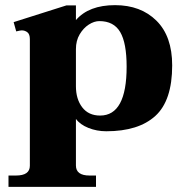

<svg xmlns="http://www.w3.org/2000/svg" viewBox="-20 -500 712 746"><path d="M13 182H42Q96 182 96 144V-348Q96 -367 86.5 -374.5Q77 -382 64 -382Q60 -382 43 -378L33 -414L238 -479H275V-422Q325 -480 427 -480Q527 -480 588 -419.5Q649 -359 649 -246Q649 -109 583.5 -49.5Q518 10 393 10Q356 10 323.5 -3Q291 -16 275 -38V143Q275 182 328 182H353V226H13ZM472 -241Q472 -333 447 -375.5Q422 -418 366 -418Q346 -418 325 -404.5Q304 -391 289.5 -366.5Q275 -342 275 -309V-165Q275 -115 299.5 -83Q324 -51 369 -51Q472 -51 472 -241Z"/></svg>

Font: Taviraj Bold
Style: Regular
Weight: 700
Designer: Katatrad Team
Foundry: CadsonDemak
Version: Version 1.030